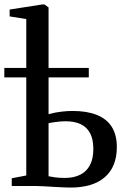

<svg xmlns="http://www.w3.org/2000/svg" viewBox="-40 -839 572 866"><path d="M277.5 7Q264.5 7 244.2 6Q224 5 201.2 3.8Q178.5 2.5 157.5 1.2Q136.5 0 122.5 0H13V-35L78.5 -47.5V-753L3.5 -765V-796L151 -819H160.5L179 -805.5V-324Q191 -327.5 207.5 -330.8Q224 -334 244.5 -336.2Q265 -338.5 288 -338.5Q352 -338.5 396.5 -320.8Q441 -303 464 -267Q487 -231 487 -175.5Q487 -87.5 433.2 -40.2Q379.5 7 277.5 7ZM253.5 -36.5Q293 -36.5 321.5 -50.8Q350 -65 365.5 -93.8Q381 -122.5 381 -167Q381 -211 366.2 -238.5Q351.5 -266 323.8 -279Q296 -292 257 -292Q241.5 -292 226.8 -290.5Q212 -289 199.8 -287.2Q187.5 -285.5 179 -283V-44Q191 -41.5 209 -39Q227 -36.5 253.5 -36.5ZM-20.5 -490V-532.5H360.5V-490Z"/></svg>

Font: Merriweather 72pt
Style: Regular
Weight: 400
Version: Version 2.100